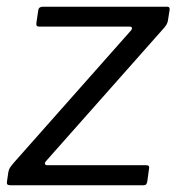

<svg xmlns="http://www.w3.org/2000/svg" viewBox="-25 -550 526 570"><path d="M6 0Q-1 0 -3.2 -2.7Q-5.4 -5.4 -4.1 -12.4L-0.3 -38.6Q1 -46.7 4.8 -52.4Q8.6 -58.1 16.7 -67.7L363.2 -458.8Q367.7 -463.9 366.7 -467.5Q365.6 -471.1 358.3 -471.1H91.3Q85.1 -471.1 83.7 -474.2Q82.3 -477.3 83.3 -483.7L88.8 -520.7Q90 -526.1 93.6 -528Q97.1 -530 101.4 -530H471.9Q479.4 -530 478.6 -521.4L473.8 -490.4Q472.8 -483 469.2 -476.9Q465.6 -470.8 458.9 -463.6L111.8 -71.9Q106.9 -66.5 108.5 -63Q110.1 -59.5 115.1 -59.5H409.2Q419.8 -59.5 417.5 -49.6L412.3 -11.6Q411.3 -6.2 409.2 -3.1Q407.1 0 399.9 0H6Z"/></svg>

Font: Libre Franklin Thin
Style: Italic
Weight: 100
Italic angle: -8°
Designer: Pablo Impallari, Rodrigo Fuenzalida, Nhung Nguyen
Foundry: Impallari Type
Version: Version 3.000